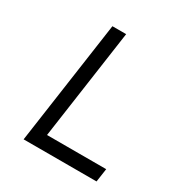

<svg xmlns="http://www.w3.org/2000/svg" viewBox="-164 -822 895 944"><g transform="rotate(30 283.0 -350.0)"><path d="M103 0 203 -700H281L192 -76H528L517 0Z"/></g></svg>

Font: Lexend Light
Style: Italic
Weight: 300
Italic angle: -8.13011°
Designer: Bonnie Shaver-Troup, Thomas Jockin
Foundry: Lexend
Version: Version 1.007